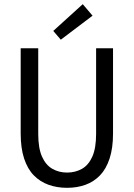

<svg xmlns="http://www.w3.org/2000/svg" viewBox="-20 -887 640 919"><path d="M301 12Q253 12 212.5 -2.5Q172 -17 142 -47.5Q112 -78 95.5 -128Q79 -178 79 -248V-656H163V-246Q163 -178 181 -137.5Q199 -97 230.5 -79Q262 -61 301 -61Q341 -61 372.5 -79Q404 -97 422 -137.5Q440 -178 440 -246V-656H521V-248Q521 -178 504.5 -128Q488 -78 458.5 -47.5Q429 -17 389 -2.5Q349 12 301 12ZM271 -697 235 -739 376 -867 423 -812Z"/></svg>

Font: Source Code Pro
Style: Regular
Weight: 400
Monospace: yes
Designer: Paul D. Hunt, Teo Tuominen
Foundry: Adobe Systems Incorporated
Version: Version 1.018;hotconv 1.0.116;makeotfexe 2.5.65601